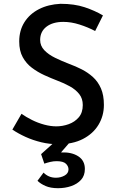

<svg xmlns="http://www.w3.org/2000/svg" viewBox="-20 -750 622 1009"><path d="M480 -587Q442 -607 398 -621Q354 -635 313 -635Q257 -635 224 -609.5Q191 -584 191 -540Q191 -509 213 -486Q235 -463 270 -446Q305 -429 344 -414Q377 -402 409.5 -385.5Q442 -369 468.5 -345Q495 -321 510.5 -285.5Q526 -250 526 -199Q526 -141 497.5 -94Q469 -47 415.5 -19.5Q362 8 286 8Q240 8 196.5 -2.5Q153 -13 114.5 -30.5Q76 -48 45 -69L93 -152Q117 -135 148 -119.5Q179 -104 212.5 -95Q246 -86 276 -86Q309 -86 341 -97.5Q373 -109 394 -133.5Q415 -158 415 -198Q415 -232 396.5 -255.5Q378 -279 347.5 -296Q317 -313 282 -326Q248 -339 213 -355Q178 -371 148 -393.5Q118 -416 99.5 -449.5Q81 -483 81 -532Q81 -590 108.5 -633.5Q136 -677 185 -702Q234 -727 298 -730Q371 -730 425 -712Q479 -694 521 -669ZM209 157Q220 169 236.5 176.5Q253 184 274 184Q299 184 319.5 172.5Q340 161 340 140Q340 124 326.5 110.5Q313 97 277 97Q261 97 244 101Q227 105 213 110L196 60L265 -2L344 1L271 85L249 60Q260 56 274.5 53.5Q289 51 303 51Q357 49 391.5 71.5Q426 94 426 138Q426 173 406 195Q386 217 354 228Q322 239 285 239Q246 239 219.5 227.5Q193 216 177 200Z"/></svg>

Font: Josefin Sans Medium
Style: Regular
Weight: 500
Designer: Santiago Orozco
Foundry: Typemade
Version: Version 2.001